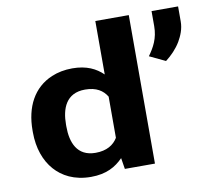

<svg xmlns="http://www.w3.org/2000/svg" viewBox="-82 -848 1088 955"><g transform="rotate(-10 462.0 -370.0)"><path d="M466 -56 475 0H627V-750H458V-480C423 -514 376 -538 304 -538C265 -538 230 -531 199 -518C104 -478 56 -387 56 -268V-258C56 -179 80 -112 121 -66C159 -23 218 10 303 10C381 10 429 -18 466 -56ZM458 -368V-160C438 -127 403 -104 346 -104C252 -104 225 -178 225 -258V-268C225 -348 252 -423 348 -423C405 -423 438 -401 458 -368ZM690 -531 770 -493C799 -515 827 -544 846 -576C862 -604 876 -636 876 -674V-750H742V-674C742 -612 718 -570 690 -531Z"/></g></svg>

Font: Asimov
Style: XWid
Weight: 500
Designer: Google
Version: Version 2.000980; 2014